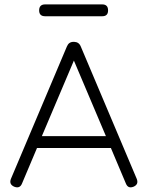

<svg xmlns="http://www.w3.org/2000/svg" viewBox="-20 -830 654 851"><path d="M43 -2.5C43 -2.5 43 -2.5 43 -2.5C27 -9.5 22 -21 28.5 -37.5C28.5 -37.5 28.5 -37.5 28.5 -37.5C28.5 -37.5 276.5 -624 276.5 -624C282 -637.5 291.5 -644.5 306 -644.5C306 -644.5 306 -644.5 306 -644.5C306 -644.5 309 -644.5 309 -644.5C322.5 -644 332.5 -637.5 338 -624C338 -624 338 -624 338 -624C338 -624 586 -37.5 586 -37.5C592.5 -21 588 -9.5 572 -2.5C572 -2.5 572 -2.5 572 -2.5C555.5 4 544.5 -0.5 538 -16.5C538 -16.5 538 -16.5 538 -16.5C538 -16.5 471.5 -174 471.5 -174C471.5 -174 144 -174 144 -174C144 -174 77.5 -16.5 77.5 -16.5C71 -0.5 59.5 4 43 -2.5ZM307.5 -561.5C307.5 -561.5 165.5 -226.5 165.5 -226.5C165.5 -226.5 449.5 -226.5 449.5 -226.5C449.5 -226.5 307.5 -561.5 307.5 -561.5ZM433 -758C433 -758 180 -758 180 -758C162.5 -758 153.5 -766.5 153.5 -784C153.5 -784 153.5 -784 153.5 -784C153.5 -801.5 162.5 -810.5 180 -810.5C180 -810.5 180 -810.5 180 -810.5C180 -810.5 433 -810.5 433 -810.5C450.5 -810.5 459 -801.5 459 -784C459 -784 459 -784 459 -784C459 -766.5 450.5 -758 433 -758C433 -758 433 -758 433 -758Z"/></svg>

Font: Jura-Fortis-Regular
Style: Regular
Weight: 500
Designer: Daniel Johnson, Alexei Vanyashin, Mirko Velimirovic
Foundry: Daniel Johnson
Version: ""